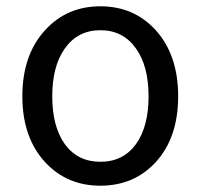

<svg xmlns="http://www.w3.org/2000/svg" viewBox="-20 -577 637 610"><path d="M124 -61Q51 -140 51 -271Q51 -403 124 -482Q193 -557 299 -557Q405 -557 474 -482Q546 -403 546 -271Q546 -139 474 -61Q405 13 299 13Q193 13 124 -61ZM412 -119Q452 -175 452 -271Q452 -367 412 -423Q371 -481 299 -481Q227 -481 186 -423Q146 -367 146 -271Q146 -175 186 -119Q227 -63 299 -63Q371 -63 412 -119Z"/></svg>

Font: Source Han Sans K Regular
Style: Regular
Weight: 400
Designer: Ryoko NISHIZUKA  (kana & ideographs); Paul D. Hunt (Latin, Greek & Cyrillic); Wenlong ZHANG  (bopomofo); Sandoll Communi
Foundry: Adobe Systems Incorporated
Version: Version 1.00 July 18, 2014, initial release